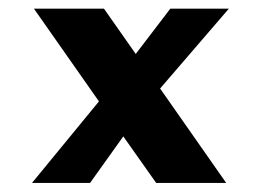

<svg xmlns="http://www.w3.org/2000/svg" viewBox="-20 -563 583 431"><path d="M339.4 -364.3 487.8 -152.3H330.6L256.8 -256.8L182.1 -152.3H51.8L202.1 -335.4L56.2 -543.5H213.4L284.7 -441.9L362.3 -543.5H493.7Z"/></svg>

Font: Aclonica
Style: Regular
Weight: 400
Version: Version 1.001